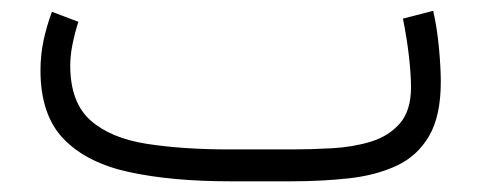

<svg xmlns="http://www.w3.org/2000/svg" viewBox="-20 -339 900 359"><path d="M523.9 0H410.2Q301.8 0 222.2 -17.1Q142.6 -34.2 99.1 -79.1Q55.7 -124 55.7 -207.5Q55.7 -236.3 61.5 -263.7Q67.4 -291 77.1 -316.9L126.5 -298.3Q120.1 -278.3 115.7 -256.8Q111.3 -235.4 111.3 -215.3Q111.8 -147 149.4 -113.8Q187 -80.6 254.2 -70.1Q321.3 -59.6 410.2 -59.6H524.4Q561.5 -59.6 600.8 -61.8Q640.1 -64 673.6 -74.2Q707 -84.5 727.8 -108.4Q748.5 -132.3 748.5 -175.8Q748.5 -200.2 744.6 -234.1Q740.7 -268.1 733.4 -304.2L790 -318.8Q797.4 -286.1 800.8 -249Q804.2 -211.9 804.2 -186Q804.2 -122.6 782.5 -85Q760.7 -47.4 721.9 -29.3Q683.1 -11.2 632.6 -5.6Q582 0 523.9 0Z"/></svg>

Font: Vazirmatn RD FD ExtraLight
Style: Regular
Weight: 200
Designer: Saber Rastikerdar
Foundry: Saber Rastikerdar
Version: Version 33.003